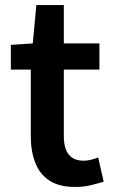

<svg xmlns="http://www.w3.org/2000/svg" viewBox="-20 -727 448 761"><path d="M278 14Q214 14 175.5 -11.5Q137 -37 119.5 -82.5Q102 -128 102 -188V-451H23V-549L110 -555L124 -707H233V-555H374V-451H233V-187Q233 -139 252.5 -114.5Q272 -90 312 -90Q326 -90 341.5 -94Q357 -98 369 -103L391 -7Q369 0 340.5 7Q312 14 278 14Z"/></svg>

Font: Noto Sans HK Thin SemiBold
Style: Regular
Weight: 600
Version: Version 2.004-H2;hotconv 1.0.118;makeotfexe 2.5.65603